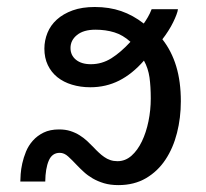

<svg xmlns="http://www.w3.org/2000/svg" viewBox="-20 -519 590 549"><path d="M353 -399.4C334.8 -379.6 316.7 -363.9 298.6 -352.5C280.5 -341.1 260.9 -335.4 239.7 -335.4C221.8 -335.4 207.7 -339.7 197.3 -348.1C186.8 -356.6 181.6 -367.8 181.6 -381.8C181.6 -396.5 187.8 -408.9 200.2 -418.9C212.6 -429 230.1 -434.1 252.9 -434.1C272.5 -434.1 290.4 -431.6 306.9 -426.5C323.3 -421.5 338.7 -412.4 353 -399.4ZM150.9 -82C159.3 -82 167.4 -78.5 175 -71.5C182.7 -64.5 190.9 -56.3 199.7 -46.9C205.9 -40.4 212.6 -33.8 220 -27.1C227.3 -20.4 235.7 -14.3 245.1 -8.8C254.6 -3.3 265.3 1.3 277.3 4.9C289.4 8.5 303.1 10.3 318.4 10.3C348.6 10.3 375 3.7 397.5 -9.5C419.9 -22.7 438.5 -40.4 453.1 -62.5C467.8 -84.6 478.8 -110.1 486.1 -138.9C493.4 -167.7 497.1 -197.9 497.1 -229.5C497.1 -266.9 492.7 -300.2 483.9 -329.3C475.1 -358.5 461.9 -384.3 444.3 -406.7C450.2 -414.2 455.8 -422.2 461.2 -430.7C466.6 -439.1 471.2 -447.3 475.1 -455.3C479 -463.3 482.2 -470.5 484.6 -477.1C487.1 -483.6 488.4 -488.8 488.8 -492.7H413.6C410.3 -484.2 406.7 -476.6 402.8 -470C398.9 -463.3 395 -457.2 391.1 -451.7C370.6 -467.6 349 -479.5 326.4 -487.3C303.8 -495.1 278.6 -499 251 -499C226.9 -499 205.8 -495.8 187.7 -489.3C169.7 -482.7 154.6 -474 142.6 -463.1C130.5 -452.2 121.6 -439.5 115.7 -425C109.9 -410.6 106.9 -395.5 106.9 -379.9C106.9 -362.3 110.2 -346.7 116.7 -333C123.2 -319.3 132.3 -307.8 144 -298.3C155.8 -288.9 169.7 -281.7 185.8 -276.9C201.9 -272 219.4 -269.5 238.3 -269.5C268.2 -269.5 295.7 -275.9 320.8 -288.6C345.9 -301.3 369.5 -320.3 391.6 -345.7C399.7 -331.1 405 -314.9 407.5 -297.4C409.9 -279.8 411.1 -259.8 411.1 -237.3C411.1 -215.2 408.9 -193.4 404.5 -172.1C400.1 -150.8 393.9 -131.7 385.7 -114.7C377.6 -97.8 367.7 -84.1 356 -73.7C344.2 -63.3 330.9 -58.1 315.9 -58.1C308.4 -58.1 301.6 -59.2 295.4 -61.3C289.2 -63.4 283.4 -66.3 278.1 -70.1C272.7 -73.8 267.5 -78 262.5 -82.8C257.4 -87.5 252.4 -92.4 247.6 -97.7C241.7 -103.8 235.5 -109.9 229 -116C222.5 -122 215.3 -127.4 207.5 -132.3C199.7 -137.2 191 -141.2 181.4 -144.3C171.8 -147.4 161 -148.9 148.9 -148.9C131.7 -148.9 116.9 -145.9 104.7 -139.9C92.5 -133.9 82.3 -126.2 74 -116.9C65.7 -107.7 59.2 -97.2 54.4 -85.7C49.7 -74.1 46.1 -62.8 43.7 -51.8C41.3 -40.7 39.7 -30.5 39.1 -21.2C38.4 -12 38.1 -4.9 38.1 0H109.4C109.7 -24.7 113 -44.6 119.4 -59.6C125.7 -74.5 136.2 -82 150.9 -82Z"/></svg>

Font: CodeNewRoman Nerd Font Mono
Style: Regular
Weight: 400
Monospace: yes
Designer: Sam Radian
Foundry: Code New Roman
Version: Version 2.00 November 29, 2014;Nerd Fonts 3.2.1